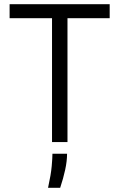

<svg xmlns="http://www.w3.org/2000/svg" viewBox="-20 -680 572 919"><path d="M229 0V-660H303V0ZM26 -593V-660H505V-593ZM210 219Q224 155 227.5 115.5Q231 76 231 56H301Q301 91 292 132.5Q283 174 268 219Z"/></svg>

Font: Bricolage Grotesque Light
Style: Regular
Weight: 300
Designer: Mathieu Triay
Foundry: Atelier Triay
Version: Version 1.000;gftools[0.9.30]